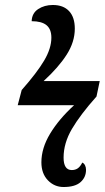

<svg xmlns="http://www.w3.org/2000/svg" viewBox="-20 -740 420 770"><path d="M146 -89Q146 -146 181 -204Q216 -262 277 -318H51L67 -379Q128 -448 157 -497Q186 -546 186 -589Q186 -623 166.5 -639Q147 -655 107 -655Q108 -687 133 -703.5Q158 -720 192 -720Q234 -720 257 -695.5Q280 -671 280 -625Q280 -572 247.5 -521Q215 -470 155 -415H380L367 -353Q302 -280 268.5 -223Q235 -166 235 -108Q235 -58 268 -58Q282 -58 292 -65Q302 -72 310 -88Q317 -85 321 -77Q325 -69 325 -59Q325 -29 303 -9.5Q281 10 235 10Q198 10 172 -17Q146 -44 146 -89Z"/></svg>

Font: Noto Serif CondSemiBold
Style: Italic
Weight: 600
Width: 3
Italic angle: -12°
Designer: Monotype Design Team
Foundry: Monotype Imaging Inc.
Version: Version 1.001